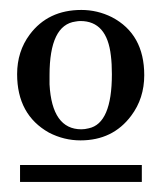

<svg xmlns="http://www.w3.org/2000/svg" viewBox="-20 -606 331 388"><path d="M80.1 -454.1Q80.1 -555.7 132.8 -562.5Q137.7 -563.5 142.6 -563.5Q196.3 -563.5 204.1 -493.2Q206.1 -477.5 206.1 -456.1Q206.1 -356.4 159.2 -346.7Q151.4 -344.7 144.5 -344.7Q85 -344.7 80.1 -435.5Q80.1 -445.3 80.1 -454.1ZM144.5 -585.9Q77.1 -585.9 40 -536.1Q14.6 -502 14.6 -456.1Q14.6 -374 79.1 -337.9Q109.4 -322.3 142.6 -322.3Q208 -322.3 245.1 -372.1Q271.5 -407.2 271.5 -454.1Q271.5 -537.1 206.1 -571.3Q176.8 -585.9 144.5 -585.9ZM20.5 -238.3H266.6V-272.5H20.5Z"/></svg>

Font: Abhaya Libre
Style: Regular
Weight: 400
Designer: Pushpananda Ekanayake, Sol Matas, Pathum Egodawatta
Foundry: Mooniak
Version: Version 1.050 ; ttfautohint (v1.6)